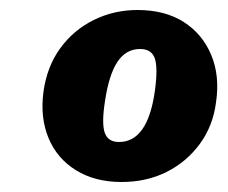

<svg xmlns="http://www.w3.org/2000/svg" viewBox="-20 -772 455 384"><path d="M255 -752Q310 -752 347.5 -728Q385 -704 402.5 -662Q420 -620 412 -567Q406 -520 379.5 -484Q353 -448 313 -428Q273 -408 223 -408Q170 -408 132 -431.5Q94 -455 77 -496Q60 -537 67 -589Q74 -639 100.5 -675.5Q127 -712 167.5 -732Q208 -752 255 -752ZM260 -674Q232 -674 215 -648.5Q198 -623 190 -570Q183 -525 189.5 -506.5Q196 -488 218 -488Q247 -488 265 -514Q283 -540 290 -592Q296 -637 289.5 -655.5Q283 -674 260 -674Z"/></svg>

Font: Libre Franklin Thin Black
Style: Italic
Weight: 900
Italic angle: -8°
Version: Version 2.000